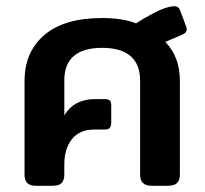

<svg xmlns="http://www.w3.org/2000/svg" viewBox="-20 -598 661 618"><path d="M59 -36V-337Q59 -431 123 -485.5Q187 -540 309 -540Q374 -540 418 -523Q444 -540 473 -555Q502 -570 518 -574Q531 -578 541 -578Q555 -578 560 -564L579 -513Q581 -509 581 -503Q581 -493 568 -487L512 -463Q559 -416 559 -337V-36Q559 -18 550 -9Q541 0 520 0H469Q449 0 440 -9Q431 -18 431 -36V-339Q431 -391 400 -417.5Q369 -444 309 -444Q187 -444 187 -339V-227Q219 -279 286 -279H318Q329 -279 333.5 -274.5Q338 -270 338 -259V-204Q338 -191 333 -186Q328 -181 317 -181H283Q236 -181 211.5 -150Q187 -119 187 -69V-36Q187 -18 178.5 -9Q170 0 149 0H96Q76 0 67.5 -9Q59 -18 59 -36Z"/></svg>

Font: Mitr
Style: Regular
Weight: 400
Designer: Thanarat Vachiruckul
Foundry: Cadson Demak
Version: Version 1.002